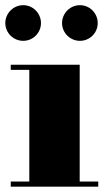

<svg xmlns="http://www.w3.org/2000/svg" viewBox="-23 -704 400 724"><path d="M211 -617C211 -580 241.5 -550 278.5 -550C315.5 -550 345.5 -580 345.5 -617C345.5 -654 315.5 -684.5 278.5 -684.5C241.5 -684.5 211 -654 211 -617ZM-3 -617C-3 -580 27.5 -550 64.5 -550C101.5 -550 131.5 -580 131.5 -617C131.5 -654 101.5 -684.5 64.5 -684.5C27.5 -684.5 -3 -654 -3 -617ZM17.5 -19.5V0H347.5V-19.5H277.5V-460H17.5V-440.5H87.5V-19.5Z"/></svg>

Font: Bodoni* 11pt Fatface
Style: Regular
Weight: 900
Version: Version 2.3